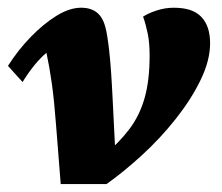

<svg xmlns="http://www.w3.org/2000/svg" viewBox="-27 -463 562 487"><path d="M127 3.9 115.2 -145.5Q110.4 -209 104.5 -251Q98.6 -293 90.8 -329.1Q59.6 -302.7 30.3 -254.9L-6.8 -295.9Q18.6 -335.9 50.8 -369.1Q83 -402.3 116.2 -422.9Q149.4 -443.4 178.7 -443.4Q203.1 -443.4 218.3 -431.6Q233.4 -419.9 240.2 -394.5Q245.1 -377 250 -334Q254.9 -291 258.8 -210L265.6 -74.2L236.3 -68.4Q275.4 -101.6 301.3 -135.7Q327.1 -169.9 339.8 -214.4Q352.5 -258.8 352.5 -322.3Q352.5 -354.5 347.7 -377.9Q342.8 -401.4 335.9 -420.9Q349.6 -429.7 370.6 -436.5Q391.6 -443.4 414.1 -443.4Q461.9 -443.4 483.9 -419.9Q505.9 -396.5 505.9 -353.5Q505.9 -309.6 481.9 -260.3Q458 -210.9 418.9 -161.6Q379.9 -112.3 333.5 -69.8Q287.1 -27.3 243.2 3.9Z"/></svg>

Font: Crimson Pro Black
Style: Italic
Weight: 900
Italic angle: -12°
Designer: Jacques Le Bailly
Foundry: Baron von Fonthausen
Version: Version 1.003